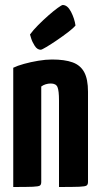

<svg xmlns="http://www.w3.org/2000/svg" viewBox="-20 -748 401 768"><path d="M33 0V-477Q49 -485 76 -492.5Q103 -500 133 -505Q163 -510 188 -510Q239 -510 270.5 -498.5Q302 -487 317 -459Q332 -431 332 -381V-20Q332 -10 326.5 -6Q321 -2 297 -1Q273 0 216 0V-346Q216 -385 210 -399.5Q204 -414 183 -414Q173 -414 163 -411Q153 -408 145 -402V-20Q145 -10 140 -6Q135 -2 111.5 -1Q88 0 33 0ZM143 -549Q129 -549 119 -564.5Q109 -580 104.5 -595Q100 -610 100 -610Q113 -628 133 -648Q153 -668 174 -686.5Q195 -705 211 -716.5Q227 -728 231 -728Q250 -728 264 -701Q278 -674 282 -646Q273 -635 252 -619Q231 -603 207.5 -587Q184 -571 165.5 -560Q147 -549 143 -549Z"/></svg>

Font: Yanone Kaffeesatz ExtraLight
Style: Regular
Weight: 200
Designer: Yanone (Cyrillic: Daniel Pouzeot, Huerta Tipografica, and Cyreal)
Foundry: Yanone
Version: Version 2.003